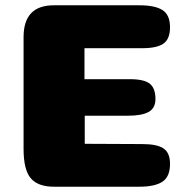

<svg xmlns="http://www.w3.org/2000/svg" viewBox="-20 -705 712 725"><path d="M471 -406Q524 -406 545.5 -389Q567 -372 567 -331Q567 -297 541.5 -282.5Q516 -268 462 -268H300V-162L517 -161Q573 -161 597.5 -144.5Q622 -128 622 -86Q622 -38 593.5 -19Q565 0 507 0H183Q124 0 96.5 -31.5Q69 -63 69 -143V-565Q69 -685 183 -685H507Q565 -685 593.5 -667Q622 -649 622 -602Q622 -558 597.5 -540.5Q573 -523 517 -523H299V-406Z"/></svg>

Font: Coiny 2.0
Style: Regular
Weight: 400
Version: Version 1.001 July 11, 2018